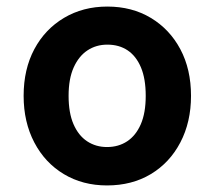

<svg xmlns="http://www.w3.org/2000/svg" viewBox="-20 -553 654 585"><path d="M306 12Q232 12 174.5 -22.5Q117 -57 84.5 -119Q52 -181 52 -261Q52 -342 84.5 -403Q117 -464 175 -498.5Q233 -533 307 -533Q382 -533 439.5 -498.5Q497 -464 529.5 -403Q562 -342 562 -261Q562 -181 529.5 -119Q497 -57 439.5 -22.5Q382 12 306 12ZM306 -105Q341 -105 367.5 -122.5Q394 -140 409 -174.5Q424 -209 424 -261Q424 -313 409.5 -347.5Q395 -382 369 -399.5Q343 -417 307 -417Q273 -417 246.5 -399.5Q220 -382 204.5 -347.5Q189 -313 189 -261Q189 -209 204 -174.5Q219 -140 245.5 -122.5Q272 -105 306 -105Z"/></svg>

Font: DM Sans 10pt
Style: Bold
Weight: 700
Version: Version 4.004;gftools[0.9.30]